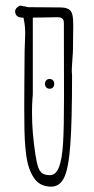

<svg xmlns="http://www.w3.org/2000/svg" viewBox="-20 -679 343 700"><path d="M247.1 -585.9Q247.1 -566.9 246.6 -555.2L246.1 -504.9Q246.1 -488.8 244.1 -463.9Q241.7 -433.1 241.7 -421.4Q241.7 -416 242.2 -412.1Q242.7 -408.7 242.7 -404.3Q242.7 -235.8 236.3 -150.4Q230 -64.9 213.9 -31.7Q197.8 1.5 166.5 1.5Q125 1.5 103.8 -30.3Q82.5 -62 75.7 -112.5Q68.8 -163.1 68.8 -235.8Q68.4 -252.4 68.4 -287.6L68.8 -376Q69.8 -449.2 69.8 -495.1Q69.8 -502.9 70.8 -521.5Q71.8 -543 71.8 -556.2Q71.8 -585 67.4 -605L65.4 -614.7Q49.3 -614.3 42.2 -620.6Q35.2 -627 35.2 -637.7Q35.2 -649.9 52.7 -658.7Q59.6 -657.7 64 -656.7Q68.4 -655.8 71.8 -655.3L82.5 -652.8H87.9L197.8 -651.9Q219.2 -651.9 229.7 -645.8Q240.2 -639.6 243.7 -626Q247.1 -612.3 247.1 -585.9ZM213.4 -325.7 212.9 -557.6V-595.2Q212.9 -606 207.3 -611.1Q201.7 -616.2 189.9 -616.2L131.8 -615.2Q118.7 -614.7 99.6 -614.7V-334.5Q99.6 -332 98.1 -314.9Q96.7 -297.9 96.7 -267.6Q96.7 -196.3 108.9 -116.7Q113.8 -85.4 119.1 -69.8Q124.5 -54.2 134 -47.4Q143.6 -40.5 161.6 -40.5Q184.1 -40.5 195.3 -70.1Q206.5 -99.6 210 -158.2Q213.4 -216.8 213.4 -325.7ZM177.7 -373.5Q177.7 -365.2 173.3 -360.4Q168.9 -355.5 161.1 -355.5Q153.3 -355.5 148.7 -360.4Q144 -365.2 144 -373.5Q144 -381.3 148.7 -386.2Q153.3 -391.1 161.1 -391.1Q168.5 -391.1 173.1 -386.2Q177.7 -381.3 177.7 -373.5Z"/></svg>

Font: Amatica SC
Style: Regular
Weight: 400
Designer: Vernon Adams, Ben Nathan
Foundry: newtypography
Version: Version 2.001